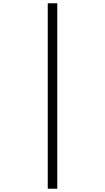

<svg xmlns="http://www.w3.org/2000/svg" viewBox="-20 -968 640 1170"><path d="M271 182V-948H329V182Z"/></svg>

Font: Victor Mono Thin ExtraLight
Style: Regular
Weight: 250
Monospace: yes
Version: Version 1.561;gftools[0.9.30]